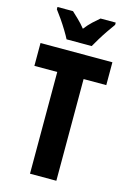

<svg xmlns="http://www.w3.org/2000/svg" viewBox="-137 -997 719 1063"><g transform="rotate(15 222.0 -465.5)"><path d="M298 0H147V-583H16V-714H428V-583H298ZM150 -771Q141 -789 124 -817Q107 -845 88 -872.5Q69 -900 55 -918V-931H144Q159 -917 180.5 -896.5Q202 -876 222 -851Q243 -878 263.5 -897Q284 -916 302 -931H389V-918Q375 -899 356.5 -872Q338 -845 321.5 -818Q305 -791 294 -771Z"/></g></svg>

Font: Noto Sans Tamil ExtraCondensed ExtraBold
Style: Regular
Weight: 800
Width: 2
Designer: Jelle Bosma - Monotype Design Team
Foundry: Monotype Imaging Inc.
Version: Version 2.004; ttfautohint (v1.8.4.7-5d5b)